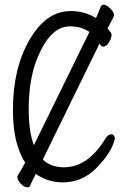

<svg xmlns="http://www.w3.org/2000/svg" viewBox="-20 -759 540 816"><path d="M124 -142 360 -623Q326 -647 277 -647Q183 -647 126 -477Q102 -396 102 -295Q102 -200 124 -142ZM132 -20 107 31Q106 37 96 37Q83 37 68.5 22Q54 7 54 -7Q54 -12 57 -16Q73 -41 87 -68Q73 -89 63 -116Q35 -185 35 -293Q35 -468 105.5 -590Q176 -712 280 -712Q341 -712 388 -682Q399 -707 409 -732Q412 -739 420 -739Q429 -739 439 -731.5Q449 -724 457 -713.5Q465 -703 465 -693Q465 -690 437 -638Q445 -629 452 -619Q454 -615 454 -610Q454 -597 443 -579Q432 -561 419 -561Q410 -561 405 -570L403 -574L162 -81Q196 -48 251 -48Q355 -48 430 -173Q440 -188 453 -188Q468 -188 468 -169Q468 -164 460 -144Q443 -100 390 -45Q329 16 247 16Q186 16 138 -16Z"/></svg>

Font: Moon Stars Kai T HW
Style: Regular
Weight: 400
Designer: GuiWonder
Version: Version 1.101